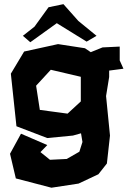

<svg xmlns="http://www.w3.org/2000/svg" viewBox="-20 -711 602 906"><path d="M87.9 -542 123 -511.7 248 -601.6 388.7 -514.6 435.5 -542 349.6 -612.3 279.3 -691.4 209 -676.8 142.6 -585ZM219.7 -381.8 361.3 -348.6V-232.4L298.8 -174.8L168 -192.4L150.4 -306.6ZM495.1 -347.7V-377.9L562.5 -386.7L544.9 -425.8V-491.2L463.9 -487.3L408.2 -464.8L380.9 -483.4L253.9 -502.9L93.8 -467.8L31.2 -363.3L57.6 -115.2L203.1 -59.6L324.2 -71.3L362.3 -82L369.1 -41L354.5 4.9L294.9 39.1L215.8 43L170.9 6.8L203.1 -26.4L79.1 -80.1L27.3 14.6L54.7 130.9L222.7 174.8L350.6 155.3L444.3 111.3L484.4 60.5L499 -71.3L480.5 -257.8Z"/></svg>

Font: MaokenAssortedSans-Lite
Style: Lite
Weight: 400
Version: Version 1.400